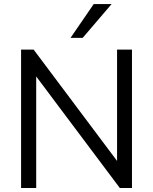

<svg xmlns="http://www.w3.org/2000/svg" viewBox="-20 -939 765 959"><path d="M85.3 0H160.8V-587.3H138.2L578.4 0H639.2V-691.2H564.7V-103.9H588.2L148 -691.2H85.3ZM332.4 -750H393.1L537.3 -918.6H448Z"/></svg>

Font: LL Pando Sans
Style: Regular
Weight: 400
Designer: Joshua Smith
Foundry: Joshua Smith
Version: Version 1.000;Glyphs 3.2.1 (3258)